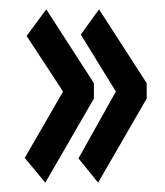

<svg xmlns="http://www.w3.org/2000/svg" viewBox="-20 -438 353 411"><path d="M190 -47 294 -227V-260L192 -418L153 -364L228 -242L148 -99ZM77 -47 181 -227V-260L79 -418L37 -361L115 -242L33 -100Z"/></svg>

Font: Inconsolata ExtraCondensed
Style: Bold
Weight: 700
Width: 2
Monospace: yes
Designer: Raph Levien, Cyreal, Brenton Simpson
Foundry: Raph Levien, Cyreal, Google
Version: Version 3.100